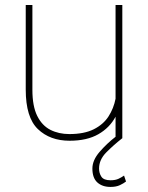

<svg xmlns="http://www.w3.org/2000/svg" viewBox="-20 -548 587 761"><path d="M479.5 171.4Q470.2 178.7 455.3 185.8Q440.4 192.9 418 192.9Q385.3 192.9 365.7 175Q346.2 157.2 346.2 120.1Q346.2 86.9 375 53.7Q403.8 20.5 438 -5.9V-85.4Q414.6 -41.5 369.6 -15.9Q324.7 9.8 255.9 9.8Q178.2 9.8 130.1 -36.4Q82 -82.5 82 -192.9V-528.3H108.4V-191.9Q108.4 -127.4 127.4 -88.9Q146.5 -50.3 179.7 -33.4Q212.9 -16.6 254.9 -16.6Q313.5 -16.6 351.6 -35.6Q389.6 -54.7 410.2 -86.7Q430.7 -118.7 438 -156.7V-528.3H464.8V0H464.4Q429.7 27.3 401.1 56.2Q372.6 85 372.6 120.1Q372.6 138.2 381.8 152.3Q391.1 166.5 418 166.5Q437.5 166.5 450.2 160.4Q462.9 154.3 471.7 147.9Z"/></svg>

Font: Vazirmatn RD UI Thin
Style: Regular
Weight: 100
Designer: Saber Rastikerdar
Foundry: Saber Rastikerdar
Version: Version 33.003